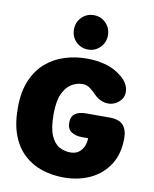

<svg xmlns="http://www.w3.org/2000/svg" viewBox="-94 -926 806 1007"><g transform="rotate(10 309.5 -423.0)"><path d="M314.5 10.5Q254.5 10.5 200.5 -6.8Q146.5 -24 104.8 -61.8Q63 -99.5 39 -160Q15 -220.5 15 -307.5Q15 -394 41 -454.5Q67 -515 111.2 -552.8Q155.5 -590.5 211.5 -607.8Q267.5 -625 327.5 -625Q381 -625 428.8 -611.8Q476.5 -598.5 514 -567.5Q537 -549 547.8 -528.2Q558.5 -507.5 558.5 -487.5Q558.5 -455 533.5 -433.5Q508.5 -412 477.5 -412Q456 -412 436.5 -421.5Q417 -431 403.5 -445Q391 -458.5 371.5 -474Q352 -489.5 328.5 -489.5Q297.5 -489.5 269.2 -472.2Q241 -455 223.2 -415.2Q205.5 -375.5 205.5 -307.5Q205.5 -235 222.2 -195.5Q239 -156 266.5 -140.5Q294 -125 326.5 -125Q353.5 -125 370.8 -137.8Q388 -150.5 396.8 -171Q405.5 -191.5 406 -214.5H375Q338.5 -214.5 316.2 -229.5Q294 -244.5 294 -278Q294 -312 315.2 -326.5Q336.5 -341 373 -341H497.5Q548.5 -341 570.5 -316.8Q592.5 -292.5 592.5 -246.5Q592.5 -164.5 556 -107Q519.5 -49.5 456.5 -19.5Q393.5 10.5 314.5 10.5ZM324 -672.5Q286 -672.5 259.8 -699Q233.5 -725.5 233.5 -764Q233.5 -802.5 259.8 -829Q286 -855.5 324 -855.5Q362 -855.5 388.2 -829Q414.5 -802.5 414.5 -764Q414.5 -725.5 388.2 -699Q362 -672.5 324 -672.5Z"/></g></svg>

Font: Sono ExtraLight Monospace ExtraBold
Style: Regular
Weight: 800
Version: Version 2.112